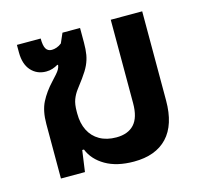

<svg xmlns="http://www.w3.org/2000/svg" viewBox="-86 -644 796 749"><g transform="rotate(-15 312.0 -269.0)"><path d="M367 10Q298 10 252.5 -16.5Q207 -43 190 -86H183L171 0H74V-220Q74 -273 91.5 -307.5Q109 -342 140 -375Q152 -388 160 -397Q168 -406 172.5 -414Q177 -422 178 -431L175 -432Q165 -426 153 -422Q141 -418 127 -418Q90 -418 66.5 -444Q43 -470 43 -518V-548H139Q139 -519 146.5 -506.5Q154 -494 170 -494Q179 -494 189.5 -497.5Q200 -501 210 -509L227 -548H298V-489Q298 -461 294.5 -440.5Q291 -420 282 -400.5Q273 -381 254 -355Q239 -335 227 -319Q215 -303 208 -284.5Q201 -266 201 -236V-228Q201 -189 215.5 -160Q230 -131 258 -115Q286 -99 325 -99Q372 -99 397 -126Q422 -153 422 -211V-548H549V-188Q549 -90 502 -40Q455 10 367 10Z"/></g></svg>

Font: Noto Sans Thai SemiBold
Style: Regular
Weight: 600
Version: Version 2.001